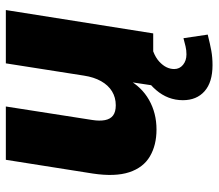

<svg xmlns="http://www.w3.org/2000/svg" viewBox="-64 -468 730 641"><g transform="rotate(-90 300.5 -147.0)"><path d="M189 11Q137 11 99.5 -11Q62 -33 46.5 -80Q31 -127 42 -201L88 -492H266L221 -204Q217 -179 220.5 -161Q224 -143 236 -134Q248 -125 270 -125Q296 -125 316.5 -137.5Q337 -150 350.5 -174Q364 -198 369 -231L410 -492H588L510 0H336L349 -86H357Q332 -39 288 -14Q244 11 189 11ZM404 198Q347 198 317 171.5Q287 145 287 99Q287 49 321 9.5Q355 -30 407 -48L450 0Q429 8 416 20Q403 32 397 44.5Q391 57 391 70Q391 88 405 99.5Q419 111 440 111Q454 111 466.5 108Q479 105 494 101L506 182Q474 190 452 194Q430 198 404 198Z"/></g></svg>

Font: Nunito Sans 12pt ExtraLight 12pt Black
Style: Italic
Weight: 900
Italic angle: -9°
Version: Version 3.101;gftools[0.9.27]